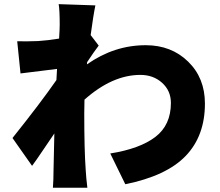

<svg xmlns="http://www.w3.org/2000/svg" viewBox="-20 -837 1040 909"><path d="M392.6 -543 391.6 -532.2Q520.5 -623 669.9 -623Q791 -623 870.6 -545.4Q950.2 -467.8 950.2 -346.7Q950.2 -193.4 858.9 -98.6Q767.6 -3.9 573.2 35.2L502 -110.4Q642.6 -132.8 715.8 -189Q789.1 -245.1 789.1 -349.6Q789.1 -407.2 747.6 -444.8Q706.1 -482.4 644.5 -482.4Q511.7 -482.4 379.9 -365.2Q378.9 -341.8 378.9 -299.8Q378.9 -127.9 385.7 -33.2Q387.7 3.9 393.6 51.8H230.5Q233.4 13.7 233.4 -30.3Q235.4 -132.8 237.3 -205.1Q223.6 -185.5 185.5 -128.9Q147.5 -72.3 131.8 -51.8L39.1 -183.6Q171.9 -349.6 247.1 -458L250 -510.7Q185.5 -502.9 77.1 -489.3L61.5 -641.6Q109.4 -640.6 160.2 -642.6Q206.1 -645.5 259.8 -654.3Q262.7 -701.2 262.7 -719.7Q262.7 -789.1 257.8 -817.4L431.6 -811.5Q421.9 -765.6 409.2 -670.9L447.3 -621.1Q426.8 -594.7 392.6 -543Z"/></svg>

Font: Gen Shin Gothic Monospace Heavy
Style: Bold
Weight: 800
Designer: [Source Han Sans]
Ryoko NISHIZUKA  (kana & ideographs); Paul D. Hunt (Latin, Greek & Cyrillic); Wenlong ZHANG  (bopomofo
Version: Version 1.002.20150607